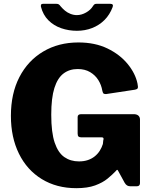

<svg xmlns="http://www.w3.org/2000/svg" viewBox="-20 -974 797 1004"><path d="M379 10Q276 10 198.5 -37.5Q121 -85 79 -170.5Q37 -256 37 -368Q37 -485 81.5 -571Q126 -657 206 -704.5Q286 -752 390 -752Q477 -752 542 -720.5Q607 -689 647.5 -639.5Q688 -590 699 -537Q703 -518 700 -512.5Q697 -507 686 -505L534 -482Q523 -482 520 -486.5Q517 -491 515 -500Q510 -530 494 -555.5Q478 -581 451 -597Q424 -613 386 -613Q343 -613 312 -589.5Q281 -566 264.5 -514Q248 -462 248 -374Q248 -281 266 -228Q284 -175 316.5 -152.5Q349 -130 393 -130Q419 -130 439.5 -137Q460 -144 475.5 -156.5Q491 -169 501.5 -185.5Q512 -202 518 -221L520 -240Q526 -256 511 -256H404Q395 -256 390.5 -260Q386 -264 386 -276V-362Q386 -377 405 -377H679Q695 -377 703.5 -369.5Q712 -362 712 -349V-16Q712 -9 708 -4.5Q704 0 696 0H661Q652 0 645 -4Q638 -8 632 -18L597 -82Q595 -86 592.5 -86Q590 -86 587 -81Q568 -61 542.5 -40Q517 -19 477.5 -4.5Q438 10 379 10ZM557 -954Q575 -954 569 -937Q554 -897 526.5 -869.5Q499 -842 462 -827.5Q425 -813 382 -813Q339 -813 300 -826.5Q261 -840 233 -868Q205 -896 194 -939Q193 -945 195 -949.5Q197 -954 204 -954H275Q283 -954 287.5 -951Q292 -948 297 -941Q307 -929 319.5 -918.5Q332 -908 348.5 -901.5Q365 -895 382 -895Q406 -895 430 -908.5Q454 -922 466 -942Q471 -950 475 -952Q479 -954 484 -954Z"/></svg>

Font: Libre Franklin Thin ExtraBold
Style: Regular
Weight: 800
Version: Version 3.000